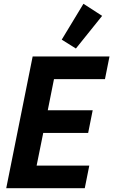

<svg xmlns="http://www.w3.org/2000/svg" viewBox="-20 -997 600 1017"><path d="M429 0H13L153 -698H560L536 -578H266L233 -413H471L447 -293H209L174 -120H453ZM521 -913 382 -740 307 -787 422 -977Z"/></svg>

Font: IBM Plex Sans Condensed
Style: Bold Italic
Weight: 700
Width: 3
Italic angle: -11.31°
Designer: Mike Abbink, Paul van der Laan, Pieter van Rosmalen
Foundry: Bold Monday
Version: Version 3.201